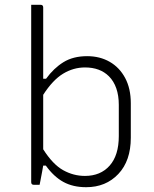

<svg xmlns="http://www.w3.org/2000/svg" viewBox="-20 -770 640 800"><path d="M145 0H121Q110 0 110 -11V-750H149Q160 -750 160 -739V-442H172Q204 -486 244.5 -511Q285 -536 343 -536Q396 -536 437 -512.5Q478 -489 501.5 -445Q525 -401 525 -340V-196Q525 -100 473 -45Q421 10 339 10Q284 10 244 -12Q204 -34 171 -80H160Q159 -74 155.5 -54.5Q152 -35 148.5 -17.5Q145 0 145 0ZM334 -489Q286 -489 243 -463Q200 -437 160 -375V-148Q200 -85 243 -61Q286 -37 334 -37Q399 -37 437 -80Q475 -123 475 -203V-333Q475 -372 464.5 -402Q454 -432 434 -452Q397 -489 334 -489Z"/></svg>

Font: Recursive Sn Lnr St Lt
Style: Regular
Weight: 300
Version: Version 1.079;hotconv 1.0.112;makeotfexe 2.5.65598; ttfautoh